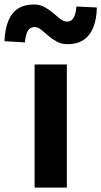

<svg xmlns="http://www.w3.org/2000/svg" viewBox="-78 -853 460 873"><path d="M79.3 0V-559.8H226V0ZM229.1 -652Q201.2 -652 180 -663.9Q158.7 -675.7 141.2 -691Q123.7 -706.4 108.9 -718.2Q94 -730.1 78.6 -730.1Q59.3 -730.1 48.8 -713Q38.3 -695.9 35.5 -660.3L-57.7 -665.6Q-55.5 -720.2 -40.4 -757.5Q-25.4 -794.7 3.8 -813.7Q33.1 -832.6 76.1 -832.6Q103.2 -832.6 124.7 -820.8Q146.2 -809 163.7 -793.7Q181.2 -778.4 196.5 -766.6Q211.7 -754.8 227.2 -754.8Q246.5 -754.8 256.6 -771.9Q266.7 -788.9 269.4 -823.4L362.4 -819Q361.2 -764.6 345.8 -727.4Q330.4 -690.1 301.1 -671.1Q271.9 -652 229.1 -652Z"/></svg>

Font: Shanggu Sans SC VF
Style: Regular
Weight: 250
Designer: GuiWonder
Version: Version 1.021